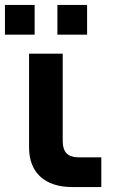

<svg xmlns="http://www.w3.org/2000/svg" viewBox="-38 -756 480 776"><path d="M194 -616H314V-736H194ZM-18 -616H102V-736H-18ZM371.5 -120H280.5C236.5 -120 215.5 -141 215.5 -185V-539H79.5V-159C79.5 -58.5 143.5 0 253.5 0H371.5Z"/></svg>

Font: Vela Sans ExtBd
Style: Regular
Weight: 800
Designer: Principal design: Mikhail Sharanda - project Manrope.
Design modification: Ravid Balaliev
Foundry: Mikhail Sharanda
Version: Version 1.001